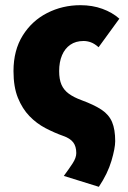

<svg xmlns="http://www.w3.org/2000/svg" viewBox="-20 -532 492 740"><path d="M361 188 226 146Q246 119 260 97.5Q274 76 274 58Q274 32 262 16.5Q250 1 224 -8Q190 -20 155.5 -38Q121 -56 93.5 -84.5Q66 -113 49 -155Q32 -197 32 -258Q32 -338 67.5 -395Q103 -452 162 -482Q221 -512 290 -512Q336 -512 374.5 -498Q413 -484 440 -460L360 -350Q344 -364 330 -369Q316 -374 302 -374Q272 -374 251 -359.5Q230 -345 219 -319Q208 -293 208 -258Q208 -226 217 -205.5Q226 -185 245 -171Q264 -157 294 -146Q343 -128 371.5 -109Q400 -90 412 -61.5Q424 -33 424 12Q424 39 409.5 88Q395 137 361 188Z"/></svg>

Font: Source Sans 3 Black
Style: Regular
Weight: 900
Designer: Paul D. Hunt
Foundry: Adobe
Version: Version 3.046;hotconv 1.0.118;makeotfexe 2.5.65603